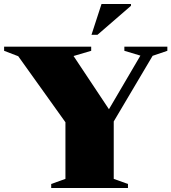

<svg xmlns="http://www.w3.org/2000/svg" viewBox="-36 -938 854 958"><path d="M55 -657.5 -15.5 -684.5V-705H419V-684.5L331 -658.5L528.5 -361.5L486.5 -357L664.5 -660.5L584.5 -684.5V-705H799V-684.5L725.5 -659.5L531.5 -332V-45.5L602.5 -20V0H219.5V-20L290.5 -45.5V-328ZM420.5 -764.5 470.5 -918H617.5V-909L450.5 -764.5Z"/></svg>

Font: Newsreader 60pt ExtraBold
Style: Regular
Weight: 800
Designer: Hugues Gentile
Foundry: Production Type
Version: Version 1.003